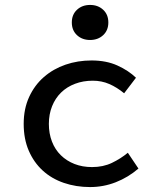

<svg xmlns="http://www.w3.org/2000/svg" viewBox="-20 -746 640 778"><path d="M345 12Q288 12 238.5 -5Q189 -22 153 -55Q117 -88 96.5 -135.5Q76 -183 76 -244Q76 -305 98 -353Q120 -401 158 -434Q196 -467 245.5 -484Q295 -501 351 -501Q411 -501 456 -480.5Q501 -460 531 -431L483 -368Q454 -392 423 -405.5Q392 -419 356 -419Q317 -419 284 -406.5Q251 -394 227.5 -371Q204 -348 191 -315.5Q178 -283 178 -244Q178 -205 190.5 -172.5Q203 -140 226.5 -117Q250 -94 282 -81.5Q314 -69 353 -69Q398 -69 433.5 -86Q469 -103 498 -127L541 -63Q499 -27 449 -7.5Q399 12 345 12ZM345 -584Q313 -584 292 -603.5Q271 -623 271 -655Q271 -687 292 -706.5Q313 -726 345 -726Q377 -726 398 -706.5Q419 -687 419 -655Q419 -623 398 -603.5Q377 -584 345 -584Z"/></svg>

Font: SauceCodePro Nerd Font Mono
Style: Regular
Weight: 500
Monospace: yes
Designer: Paul D. Hunt, Teo Tuominen
Foundry: Adobe Systems Incorporated
Version: Version 2.030;PS 1.000;hotconv 16.6.51;makeotf.lib2.5.65220;